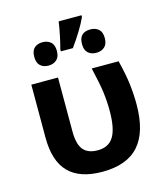

<svg xmlns="http://www.w3.org/2000/svg" viewBox="-116 -867 831 964"><g transform="rotate(-15 299.5 -384.5)"><path d="M297.9 8.3Q180.7 8.3 122.8 -50.5Q64.9 -109.4 64.9 -231.4V-506.8H203.6V-226.6Q203.6 -160.6 227.5 -131.3Q251.5 -102.1 302.7 -102.1Q359.4 -102.1 385.3 -144.3Q411.1 -186.5 411.1 -278.3Q411.1 -327.1 404.8 -375.5Q398.4 -423.8 378.9 -506.8H518.6Q536.6 -435.5 543.2 -381.8Q549.8 -328.1 549.8 -274.9Q549.8 -132.3 487.8 -62Q425.8 8.3 297.9 8.3ZM115.2 -637.2Q115.2 -669.4 131.3 -683.8Q147.5 -698.2 173.8 -698.2Q199.2 -698.2 216.1 -683.8Q232.9 -669.4 232.9 -637.2Q232.9 -606.4 216.1 -591.6Q199.2 -576.7 173.8 -576.7Q147.5 -576.7 131.3 -591.6Q115.2 -606.4 115.2 -637.2ZM363.3 -637.2Q363.3 -698.2 422.4 -698.2Q448.2 -698.2 465.1 -683.8Q481.9 -669.4 481.9 -637.2Q481.9 -606.4 465.1 -591.6Q448.2 -576.7 422.4 -576.7Q395.5 -576.7 379.4 -591.6Q363.3 -606.4 363.3 -637.2ZM251.5 -641.6Q258.3 -664.1 267.1 -706.5Q275.9 -749 279.8 -778.3H398.4V-769Q372.1 -710.9 314 -629.9H251.5Z"/></g></svg>

Font: Bpm'online Open Sans
Style: Bold
Weight: 700
Foundry: Ascender Corporation
Version: Version 1.10